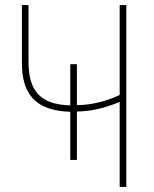

<svg xmlns="http://www.w3.org/2000/svg" viewBox="-20 -734 603 754"><path d="M256 -106H282V-296C339 -297 394 -310 450 -334V0H476V-714H450V-361C395 -335 339 -322 282 -321V-482H256V-320C137 -324 92 -377 92 -492V-714H66V-487C66 -362 122 -299 256 -295Z"/></svg>

Font: Noto Sans Mono SemiCondensed Thin
Style: Regular
Weight: 100
Width: 4
Designer: Monotype Design Team
Foundry: Monotype Imaging Inc.
Version: Version 2.014